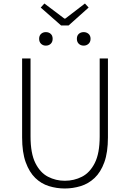

<svg xmlns="http://www.w3.org/2000/svg" viewBox="-20 -1061 740 1094"><path d="M349 13Q303 13 259 -0.5Q215 -14 181 -47Q147 -80 126.5 -136.5Q106 -193 106 -278V-728H154V-284Q154 -187 181.5 -132Q209 -77 253.5 -54Q298 -31 349 -31Q402 -31 447 -54Q492 -77 520 -132Q548 -187 548 -284V-728H595V-278Q595 -193 574.5 -136.5Q554 -80 519 -47Q484 -14 439.5 -0.5Q395 13 349 13ZM328 -916 212 -1018 233 -1041 347 -955H352L464 -1041L485 -1018L371 -916ZM241 -801Q225 -801 214 -811.5Q203 -822 203 -840Q203 -858 214 -868Q225 -878 241 -878Q258 -878 269 -868Q280 -858 280 -840Q280 -822 269 -811.5Q258 -801 241 -801ZM457 -801Q440 -801 429 -811.5Q418 -822 418 -840Q418 -858 429 -868Q440 -878 457 -878Q473 -878 484.5 -868Q496 -858 496 -840Q496 -822 484.5 -811.5Q473 -801 457 -801Z"/></svg>

Font: Noto Sans TC ExtraLight
Style: Regular
Weight: 250
Designer: Ryoko NISHIZUKA  (kana, bopomofo & ideographs); Paul D. Hunt (Latin, Greek & Cyrillic); Sandoll Communications , Soo-you
Foundry: Adobe
Version: Version 2.004-H2;hotconv 1.0.118;makeotfexe 2.5.65603